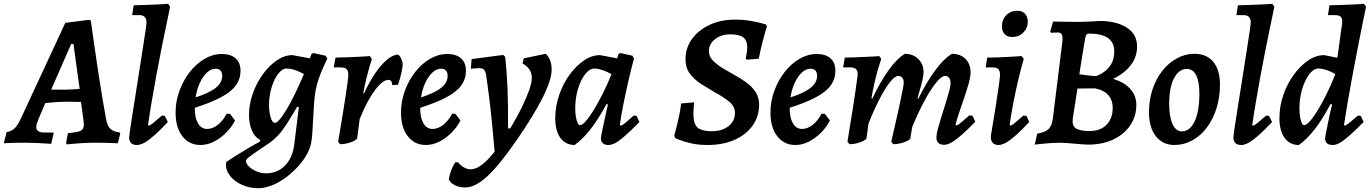

<svg xmlns="http://www.w3.org/2000/svg" viewBox="-60 -756 7256 1017"><path d="M502 -125Q509 -88 524.5 -73.5Q540 -59 574 -54L577 -49L564 3Q564 3 544 2Q524 1 497 0.5Q470 0 451 0Q412 0 375.5 2Q339 4 316 6.5Q293 9 293 9L290 1L300 -51Q352 -55 368 -63.5Q384 -72 384 -95Q384 -102 383 -110Q382 -118 381 -127L369 -216Q361 -216 343 -216.5Q325 -217 306.5 -217Q288 -217 278 -217Q262 -217 242.5 -215.5Q223 -214 206 -212.5Q189 -211 180 -210L143 -123Q132 -97 132 -83Q132 -54 175 -54H222L224 -49L211 6Q211 6 190 4.5Q169 3 137 1.5Q105 0 73 0Q49 0 22.5 0.5Q-4 1 -22 2Q-40 3 -40 3L-25 -56Q-1 -60 16 -75Q33 -90 50 -127L286 -635L411 -651L421 -647Q421 -647 424.5 -622Q428 -597 434 -554.5Q440 -512 448 -458Q456 -404 465 -345Q474 -286 483.5 -229.5Q493 -173 502 -125ZM211 -281H284Q301 -281 323.5 -282.5Q346 -284 362 -285L329 -523H317Z M728 -91Q735 -91 746.5 -100.5Q758 -110 798 -144L813 -142L829 -110Q789 -67 758.5 -40Q728 -13 705.5 -0.5Q683 12 666 12Q624 12 624 -29Q624 -34 629 -68Q634 -102 642 -153.5Q650 -205 660 -267Q670 -329 679.5 -391Q689 -453 697.5 -506Q706 -559 711 -594.5Q716 -630 716 -638Q716 -676 677 -676H640L648 -728Q674 -728 705.5 -729.5Q737 -731 765.5 -732Q794 -733 812 -734.5Q830 -736 830 -736L841 -721Q841 -721 835 -691Q829 -661 818 -609Q807 -557 794 -492Q781 -427 768 -356Q755 -285 743.5 -217.5Q732 -150 724 -94Z M1214 -381Q1214 -338 1189.5 -304Q1165 -270 1112 -241.5Q1059 -213 972 -185Q971 -134 988.5 -103.5Q1006 -73 1037 -73Q1066 -73 1093.5 -94.5Q1121 -116 1141 -154L1158 -153L1185 -118Q1166 -81 1136 -51.5Q1106 -22 1071.5 -5Q1037 12 1002 12Q942 12 906 -34.5Q870 -81 870 -160Q870 -219 890.5 -275Q911 -331 945.5 -375Q980 -419 1024 -444.5Q1068 -470 1115 -470Q1162 -470 1188 -447Q1214 -424 1214 -381ZM1082 -392Q1058 -392 1036.5 -372Q1015 -352 999 -318Q983 -284 976 -240Q1050 -264 1083.5 -291.5Q1117 -319 1117 -353Q1117 -392 1082 -392Z M1308 241Q1261 241 1220.5 222.5Q1180 204 1157 173.5Q1134 143 1137 108L1140 101Q1157 89 1185 71.5Q1213 54 1247 33.5Q1281 13 1317 -6L1318 -15Q1290 -29 1274.5 -64Q1259 -99 1259 -147Q1259 -204 1279 -260.5Q1299 -317 1332.5 -363Q1366 -409 1406.5 -436.5Q1447 -464 1489 -464L1581 -447L1590 -470L1600 -475L1664 -461L1674 -446Q1656 -409 1641.5 -374Q1627 -339 1619 -308.5Q1611 -278 1608 -252Q1605 -231 1603 -198.5Q1601 -166 1599 -129.5Q1597 -93 1595 -61Q1593 -29 1590 -11Q1586 23 1567 58.5Q1548 94 1518 126.5Q1488 159 1453 185Q1418 211 1380 226Q1342 241 1308 241ZM1349 162Q1409 162 1449.5 121Q1490 80 1499 7L1523 -189L1514 -191Q1480 -132 1456.5 -96Q1433 -60 1413.5 -39.5Q1394 -19 1373 -3Q1346 16 1315.5 36Q1285 56 1264 72Q1243 88 1243 96Q1243 111 1258.5 126Q1274 141 1298.5 151.5Q1323 162 1349 162ZM1396 -105Q1409 -105 1433 -138Q1457 -171 1487.5 -229.5Q1518 -288 1550 -364Q1537 -371 1521 -378Q1505 -385 1489 -389Q1473 -393 1458 -393Q1435 -393 1413.5 -365Q1392 -337 1378.5 -292.5Q1365 -248 1365 -200Q1365 -161 1374 -133Q1383 -105 1396 -105Z M1731 -5Q1731 -5 1735 -28Q1739 -51 1745 -88Q1751 -125 1758 -167.5Q1765 -210 1771 -250Q1777 -290 1781 -319.5Q1785 -349 1785 -359Q1785 -380 1776 -389.5Q1767 -399 1745 -399H1708L1717 -451Q1743 -451 1774 -452.5Q1805 -454 1833.5 -455Q1862 -456 1880.5 -457.5Q1899 -459 1899 -459L1910 -444Q1910 -444 1901.5 -416.5Q1893 -389 1882.5 -347.5Q1872 -306 1864 -262H1869Q1896 -322 1927 -367.5Q1958 -413 1989.5 -439.5Q2021 -466 2048 -467Q2057 -462 2064.5 -447Q2072 -432 2073 -416Q2072 -398 2068 -378.5Q2064 -359 2059.5 -343Q2055 -327 2051.5 -317Q2048 -307 2048 -307L2018 -305Q2017 -320 2011.5 -326.5Q2006 -333 1998 -333Q1967 -333 1925.5 -277.5Q1884 -222 1845 -125L1832 -24Q1831 -18 1816 -10Q1801 -2 1780.5 3Q1760 8 1742 8Z M2408 -381Q2408 -338 2383.5 -304Q2359 -270 2306 -241.5Q2253 -213 2166 -185Q2165 -134 2182.5 -103.5Q2200 -73 2231 -73Q2260 -73 2287.5 -94.5Q2315 -116 2335 -154L2352 -153L2379 -118Q2360 -81 2330 -51.5Q2300 -22 2265.5 -5Q2231 12 2196 12Q2136 12 2100 -34.5Q2064 -81 2064 -160Q2064 -219 2084.5 -275Q2105 -331 2139.5 -375Q2174 -419 2218 -444.5Q2262 -470 2309 -470Q2356 -470 2382 -447Q2408 -424 2408 -381ZM2276 -392Q2252 -392 2230.5 -372Q2209 -352 2193 -318Q2177 -284 2170 -240Q2244 -264 2277.5 -291.5Q2311 -319 2311 -353Q2311 -392 2276 -392Z M2714 -447 2830 -471Q2845 -459 2853.5 -437Q2862 -415 2862 -387Q2862 -334 2815 -240Q2768 -146 2677 -14Q2585 119 2521 178Q2457 237 2404 237Q2372 237 2348 224.5Q2324 212 2317 193Q2321 172 2329.5 148Q2338 124 2351 104L2365 103Q2393 135 2422.5 140Q2452 145 2486 121.5Q2520 98 2560 47Q2553 -34 2546 -105.5Q2539 -177 2531 -240.5Q2523 -304 2515 -359Q2511 -380 2503 -387.5Q2495 -395 2477 -395Q2472 -395 2458.5 -394Q2445 -393 2434 -392L2438 -443L2605 -465L2616 -455Q2624 -384 2628 -292.5Q2632 -201 2631 -76H2643Q2680 -138 2705 -189.5Q2730 -241 2743.5 -280.5Q2757 -320 2757 -344Q2757 -392 2708 -420Z M3226 -91Q3231 -91 3237.5 -94.5Q3244 -98 3258 -110Q3272 -122 3297 -144L3312 -142L3327 -110Q3280 -62 3249.5 -35.5Q3219 -9 3199.5 1.5Q3180 12 3161 12Q3144 12 3133.5 3Q3123 -6 3123 -22Q3123 -33 3133 -79.5Q3143 -126 3160 -203L3153 -205Q3107 -121 3066.5 -69.5Q3026 -18 2984 12Q2936 12 2908.5 -25.5Q2881 -63 2881 -129Q2881 -191 2901 -250.5Q2921 -310 2955.5 -358Q2990 -406 3032 -435Q3074 -464 3118 -464L3209 -447L3216 -470L3226 -475L3290 -461L3298 -445Q3283 -390 3268.5 -327Q3254 -264 3242 -203.5Q3230 -143 3223 -94ZM3013 -93Q3024 -93 3043.5 -115Q3063 -137 3086 -175Q3109 -213 3133.5 -261.5Q3158 -310 3179 -363Q3157 -376 3132 -384.5Q3107 -393 3089 -393Q3063 -393 3039.5 -363Q3016 -333 3001.5 -285Q2987 -237 2987 -183Q2987 -145 2994.5 -119Q3002 -93 3013 -93Z M3687 12Q3638 12 3600 3Q3562 -6 3539.5 -15Q3517 -24 3517 -24L3511 -37Q3511 -37 3515 -51Q3519 -65 3525 -89Q3531 -113 3537.5 -144Q3544 -175 3548 -208L3617 -214Q3610 -154 3615.5 -120.5Q3621 -87 3643.5 -74Q3666 -61 3710 -61Q3764 -61 3798.5 -87.5Q3833 -114 3833 -158Q3833 -193 3802 -218Q3771 -243 3728 -266Q3692 -287 3655.5 -310Q3619 -333 3595 -364.5Q3571 -396 3571 -442Q3571 -502 3605 -549Q3639 -596 3698 -624Q3757 -652 3832 -652Q3879 -652 3916 -645.5Q3953 -639 3975.5 -632.5Q3998 -626 3998 -626L4002 -616Q4002 -616 3995 -592.5Q3988 -569 3978 -530Q3968 -491 3959 -445L3897 -440L3890 -446Q3890 -446 3892 -456Q3894 -466 3896 -480Q3898 -494 3898 -505Q3898 -542 3877 -558Q3856 -574 3807 -574Q3760 -574 3727.5 -548.5Q3695 -523 3695 -485Q3695 -457 3715.5 -436Q3736 -415 3766 -396Q3796 -378 3829.5 -359.5Q3863 -341 3893 -319.5Q3923 -298 3942 -269Q3961 -240 3961 -202Q3961 -140 3927 -91.5Q3893 -43 3831.5 -15.5Q3770 12 3687 12Z M4365 -381Q4365 -338 4340.5 -304Q4316 -270 4263 -241.5Q4210 -213 4123 -185Q4122 -134 4139.5 -103.5Q4157 -73 4188 -73Q4217 -73 4244.5 -94.5Q4272 -116 4292 -154L4309 -153L4336 -118Q4317 -81 4287 -51.5Q4257 -22 4222.5 -5Q4188 12 4153 12Q4093 12 4057 -34.5Q4021 -81 4021 -160Q4021 -219 4041.5 -275Q4062 -331 4096.5 -375Q4131 -419 4175 -444.5Q4219 -470 4266 -470Q4313 -470 4339 -447Q4365 -424 4365 -381ZM4233 -392Q4209 -392 4187.5 -372Q4166 -352 4150 -318Q4134 -284 4127 -240Q4201 -264 4234.5 -291.5Q4268 -319 4268 -353Q4268 -392 4233 -392Z M5004 -92Q5009 -92 5014.5 -95Q5020 -98 5034 -110Q5048 -122 5075 -145L5091 -143L5106 -111Q5063 -67 5032.5 -40.5Q5002 -14 4980 -1.5Q4958 11 4942 11Q4900 11 4900 -28Q4900 -44 4907.5 -72.5Q4915 -101 4926 -136Q4937 -171 4948 -206Q4959 -241 4967 -270.5Q4975 -300 4975 -317Q4975 -334 4967 -344Q4959 -354 4946 -354Q4928 -354 4899.5 -319.5Q4871 -285 4838 -224Q4805 -163 4772 -84L4762 -24Q4762 -18 4746.5 -10Q4731 -2 4710.5 3Q4690 8 4672 8L4661 -5Q4661 -5 4665.5 -25.5Q4670 -46 4677.5 -78Q4685 -110 4693.5 -148Q4702 -186 4709.5 -221.5Q4717 -257 4722 -283.5Q4727 -310 4727 -319Q4727 -335 4719 -344.5Q4711 -354 4698 -354Q4681 -354 4655 -322Q4629 -290 4599.5 -233Q4570 -176 4540 -101L4530 -24Q4529 -18 4514 -10Q4499 -2 4478.5 3Q4458 8 4440 8L4429 -5Q4429 -5 4432.5 -28Q4436 -51 4442 -87.5Q4448 -124 4455 -166.5Q4462 -209 4467.5 -248.5Q4473 -288 4477.5 -318Q4482 -348 4483 -358Q4484 -380 4474.5 -389.5Q4465 -399 4443 -399H4406L4415 -451Q4441 -451 4472 -452.5Q4503 -454 4531.5 -455Q4560 -456 4578.5 -457.5Q4597 -459 4597 -459L4608 -444Q4608 -444 4602 -426Q4596 -408 4587.5 -378Q4579 -348 4570.5 -310.5Q4562 -273 4556 -235L4560 -233Q4604 -325 4648 -386Q4692 -447 4733 -471Q4776 -471 4804 -443.5Q4832 -416 4832 -374Q4832 -362 4827.5 -339Q4823 -316 4816 -292Q4809 -268 4804.5 -251.5Q4800 -235 4800 -235L4804 -233Q4848 -322 4894 -384Q4940 -446 4982 -471Q5027 -471 5054 -444Q5081 -417 5081 -373Q5081 -350 5071 -314Q5061 -278 5047 -237.5Q5033 -197 5020.5 -159.5Q5008 -122 5001 -95Z M5291 -91Q5298 -91 5310 -100.5Q5322 -110 5361 -144L5377 -142L5392 -110Q5352 -67 5321.5 -40Q5291 -13 5269 -0.5Q5247 12 5229 12Q5188 12 5188 -33Q5203 -121 5214 -191Q5225 -261 5231 -305.5Q5237 -350 5237 -359Q5237 -381 5228 -390Q5219 -399 5198 -399H5161L5169 -451Q5192 -451 5223.5 -452Q5255 -453 5288.5 -455Q5322 -457 5351 -459L5363 -444Q5348 -395 5333.5 -333Q5319 -271 5307 -208.5Q5295 -146 5288 -94ZM5302 -560Q5274 -560 5260.5 -576.5Q5247 -593 5247 -616Q5247 -652 5270 -675.5Q5293 -699 5328 -699Q5356 -699 5370 -682.5Q5384 -666 5384 -642Q5384 -608 5360.5 -584Q5337 -560 5302 -560Z M5553 0Q5534 0 5510.5 1.5Q5487 3 5467 5Q5447 7 5434 8.5Q5421 10 5421 10L5434 -48Q5478 -56 5495 -73Q5512 -90 5517 -130L5567 -533Q5570 -562 5564.5 -573Q5559 -584 5541 -584Q5532 -584 5520 -583Q5508 -582 5508 -582L5503 -589L5518 -642Q5518 -642 5532.5 -641.5Q5547 -641 5568 -641Q5589 -641 5609.5 -640.5Q5630 -640 5643 -640Q5656 -640 5676 -640.5Q5696 -641 5716.5 -642Q5737 -643 5750.5 -644Q5764 -645 5764 -645Q5853 -645 5908 -610Q5963 -575 5963 -510Q5963 -455 5930 -411.5Q5897 -368 5836 -338Q5895 -321 5927 -285Q5959 -249 5959 -201Q5959 -140 5927 -92.5Q5895 -45 5837.5 -17.5Q5780 10 5704 10Q5691 10 5671.5 8.5Q5652 7 5631 5Q5610 3 5589.5 1.5Q5569 0 5553 0ZM5647 -287 5622 -125Q5618 -91 5638.5 -76.5Q5659 -62 5712 -62Q5769 -62 5801.5 -95.5Q5834 -129 5834 -185Q5834 -225 5810.5 -252Q5787 -279 5739 -288ZM5657 -362Q5657 -362 5668.5 -361Q5680 -360 5696 -357.5Q5712 -355 5726 -354Q5740 -353 5746 -353Q5746 -353 5760.5 -359Q5775 -365 5794 -379.5Q5813 -394 5827.5 -419.5Q5842 -445 5842 -484Q5842 -578 5710 -578Q5700 -578 5696 -574Q5692 -570 5689 -558Q5684 -528 5678 -494Q5672 -460 5667 -426Q5662 -392 5657 -362Z M6160 12Q6099 12 6062.5 -34.5Q6026 -81 6026 -162Q6026 -226 6044.5 -282Q6063 -338 6096 -380Q6129 -422 6173 -446.5Q6217 -471 6267 -471Q6331 -471 6366.5 -428.5Q6402 -386 6402 -308Q6402 -242 6384 -183.5Q6366 -125 6333 -81Q6300 -37 6255.5 -12.5Q6211 12 6160 12ZM6200 -60Q6228 -60 6249 -83.5Q6270 -107 6281.5 -152Q6293 -197 6293 -260Q6293 -323 6276 -357Q6259 -391 6226 -391Q6198 -391 6177 -368.5Q6156 -346 6144.5 -305Q6133 -264 6133 -206Q6133 -137 6151 -98.5Q6169 -60 6200 -60Z M6577 -91Q6584 -91 6595.5 -100.5Q6607 -110 6647 -144L6662 -142L6678 -110Q6638 -67 6607.5 -40Q6577 -13 6554.5 -0.5Q6532 12 6515 12Q6473 12 6473 -29Q6473 -34 6478 -68Q6483 -102 6491 -153.5Q6499 -205 6509 -267Q6519 -329 6528.5 -391Q6538 -453 6546.5 -506Q6555 -559 6560 -594.5Q6565 -630 6565 -638Q6565 -676 6526 -676H6489L6497 -728Q6523 -728 6554.5 -729.5Q6586 -731 6614.5 -732Q6643 -733 6661 -734.5Q6679 -736 6679 -736L6690 -721Q6690 -721 6684 -691Q6678 -661 6667 -609Q6656 -557 6643 -492Q6630 -427 6617 -356Q6604 -285 6592.5 -217.5Q6581 -150 6573 -94Z M7062 -91Q7067 -91 7071 -93.5Q7075 -96 7089 -107Q7103 -118 7133 -144L7148 -142L7163 -110Q7118 -64 7087.5 -37.5Q7057 -11 7037 0.5Q7017 12 7000 12Q6959 12 6959 -23Q6959 -29 6962.5 -46Q6966 -63 6970.5 -86Q6975 -109 6980 -133Q6985 -157 6989.5 -176Q6994 -195 6996 -203L6988 -205Q6943 -121 6902.5 -69.5Q6862 -18 6820 12Q6771 12 6744 -26Q6717 -64 6717 -131Q6717 -192 6737 -251Q6757 -310 6791.5 -358Q6826 -406 6868 -435Q6910 -464 6954 -464L7024 -450L7049 -632Q7052 -655 7043 -665.5Q7034 -676 7011 -676H6974L6982 -728Q7008 -728 7039.5 -729.5Q7071 -731 7099.5 -732Q7128 -733 7146 -734.5Q7164 -736 7164 -736L7176 -721Q7176 -721 7169.5 -690.5Q7163 -660 7152.5 -607Q7142 -554 7129 -488Q7116 -422 7103 -351.5Q7090 -281 7078.5 -214.5Q7067 -148 7059 -94ZM6847 -93Q6864 -93 6892 -130.5Q6920 -168 6952 -229Q6984 -290 7013 -363Q7002 -370 6987 -377Q6972 -384 6955 -388.5Q6938 -393 6923 -393Q6898 -393 6875 -362.5Q6852 -332 6837.5 -284.5Q6823 -237 6823 -184Q6823 -146 6830 -119.5Q6837 -93 6847 -93Z"/></svg>

Font: Alegreya SemiBold
Style: Italic
Weight: 600
Italic angle: -7°
Designer: Juan Pablo del Peral
Foundry: Huerta Tipografica
Version: Version 2.009